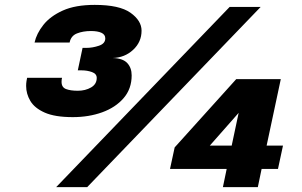

<svg xmlns="http://www.w3.org/2000/svg" viewBox="-20 -766 1238 786"><path d="M441 -528.5Q482.5 -527.5 500.8 -508Q519 -488.5 519 -457.5Q519 -402.5 486 -364.2Q453 -326 398.2 -306.2Q343.5 -286.5 278 -286.5Q205 -286.5 163.2 -305Q121.5 -323.5 104.2 -352.8Q87 -382 87 -414Q87 -425 88.5 -434.2Q90 -443.5 91 -447.5H234Q232 -441.5 232 -431Q232 -408.5 250.2 -401.5Q268.5 -394.5 298.5 -394.5Q329.5 -394.5 352.8 -408Q376 -421.5 376 -447Q376 -464 356.5 -471Q337 -478 314 -478H298.5L318 -570H333.5Q359 -570 385 -578.8Q411 -587.5 411 -609Q411 -624.5 395.2 -631.8Q379.5 -639 352.5 -639Q320 -639 295.2 -629.2Q270.5 -619.5 265 -592H121.5Q129.5 -628.5 157.5 -664Q185.5 -699.5 237 -722.8Q288.5 -746 367.5 -746Q469 -746 514.2 -713.8Q559.5 -681.5 559.5 -640.5Q559.5 -594 525 -562Q490.5 -530 441 -528.5ZM210 0 920 -737.5H1047L337 0ZM892.5 0 908 -74.5H676L695 -162.5L947 -442H1129.5L1071.5 -170H1138.5L1118 -74.5H1051L1035.5 0ZM928.5 -170 957 -304 839 -170Z"/></svg>

Font: Epilogue ExtraBold
Style: Italic
Weight: 800
Italic angle: -12°
Designer: Tyler Finck
Foundry: Etcetera Type Co
Version: Version 2.111; ttfautohint (v1.8.3)